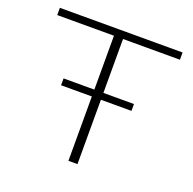

<svg xmlns="http://www.w3.org/2000/svg" viewBox="-118 -778 902 897"><g transform="rotate(20 333.0 -329.0)"><path d="M358 -622V-354H510V-320H358V0H313V-320H160V-354H313V-622H31V-658H641V-622Z"/></g></svg>

Font: Ysabeau Infant Light
Style: Regular
Weight: 300
Designer: Christian Thalmann (Catharsis Fonts)
Version: Version 0.003